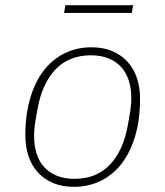

<svg xmlns="http://www.w3.org/2000/svg" viewBox="-20 -711 640 743"><path d="M266 12Q220 12 185 -3Q150 -18 126 -44.5Q102 -71 90 -107.5Q78 -144 78 -187Q78 -266 96.5 -329.5Q115 -393 148.5 -437Q182 -481 229.5 -504.5Q277 -528 334 -528Q380 -528 415 -513Q450 -498 474 -471.5Q498 -445 510 -408.5Q522 -372 522 -329Q522 -249 503.5 -186Q485 -123 451.5 -79Q418 -35 370.5 -11.5Q323 12 266 12ZM268 -19Q354 -19 406 -74.5Q458 -130 475 -228L484 -280Q486 -295 487 -305.5Q488 -316 488 -333Q488 -369 478.5 -399Q469 -429 450 -450.5Q431 -472 401.5 -484.5Q372 -497 332 -497Q246 -497 194 -441.5Q142 -386 125 -288L116 -236Q114 -221 113 -210.5Q112 -200 112 -183Q112 -147 121.5 -117Q131 -87 150 -65.5Q169 -44 198.5 -31.5Q228 -19 268 -19ZM233 -691H495L490 -661H228Z"/></svg>

Font: IBM Plex Mono ExtraLight
Style: Italic
Weight: 200
Italic angle: -9°
Monospace: yes
Designer: Mike Abbink, Paul van der Laan, Pieter van Rosmalen
Foundry: Bold Monday
Version: Version 2.3